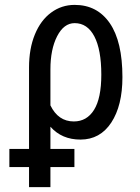

<svg xmlns="http://www.w3.org/2000/svg" viewBox="-20 -558 570 781"><path d="M283.7 -538.1C248.2 -538.1 216.3 -527.7 188 -506.8C159.7 -486 137.6 -456.3 121.8 -417.7C106 -379.2 98.1 -334.5 98.1 -283.7V203.1H185.1V-42.5C216 -7.6 256.7 9.8 307.1 9.8C360.5 9.8 402.3 -13.3 432.6 -59.3C462.9 -105.4 478 -167 478 -244.1C478 -340.5 460.9 -413.6 426.8 -463.4C392.6 -513.2 344.9 -538.1 283.7 -538.1ZM185.1 -129.4V-275.9C185.1 -330.2 194.2 -375.2 212.4 -410.6C230.6 -446.1 254.4 -463.9 283.7 -463.9C318.2 -463.9 344.9 -445.9 363.8 -409.9C382.6 -373.9 392.1 -322.1 392.1 -254.4C392.1 -190.3 382.2 -142.5 362.5 -111.1C342.9 -79.7 315.4 -64 280.3 -64C238 -64 206.2 -85.8 185.1 -129.4ZM282.7 121.6V47.9H18.1V121.6Z"/></svg>

Font: Roboto Condensed
Style: Regular
Weight: 400
Designer: Google
Version: Version 2.134; 2016